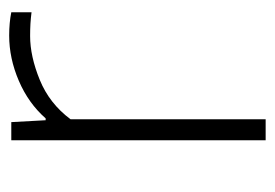

<svg xmlns="http://www.w3.org/2000/svg" viewBox="-108 -476 585 408"><g transform="rotate(-90 184.0 -272.5)"><path d="M89.5 0V-540.5H128L132 -467.5H136Q168 -504 215.8 -524.5Q263.5 -545 312 -545Q339 -545 361.5 -540.5V-497.5Q349.5 -499 337.2 -499.8Q325 -500.5 311 -500.5Q268 -500.5 217.8 -480Q167.5 -459.5 134 -414.5V0Z"/></g></svg>

Font: Encode Sans Semi Expanded ExtraLight
Style: Regular
Weight: 200
Width: 6
Designer: Multiple Designers
Foundry: Impallari Type
Version: Version 3.000; ttfautohint (v1.8.3) -l 8 -r 50 -G 200 -x 14 